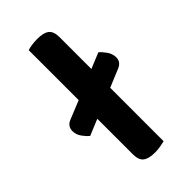

<svg xmlns="http://www.w3.org/2000/svg" viewBox="-211 -715 780 780"><g transform="rotate(-45 179.0 -325.5)"><path d="M243 -1Q235 1 219.5 4Q204 7 186 7Q150 7 133.5 -6Q117 -19 117 -52V-256L47 -227Q36 -236 23 -253.5Q10 -271 10 -292Q10 -320 38 -331L117 -363V-650Q125 -653 140.5 -655.5Q156 -658 174 -658Q210 -658 226.5 -645Q243 -632 243 -599V-416L311 -444Q322 -435 335 -417Q348 -399 348 -378Q348 -351 320 -340L243 -308V-1Z"/></g></svg>

Font: Baloo Thambi 2 SemiBold
Style: Regular
Weight: 600
Designer: Aadarsh Rajan and Ek Type
Foundry: Ek Type
Version: Version 1.640;hotconv 1.0.111;makeotfexe 2.5.65597; ttfautoh